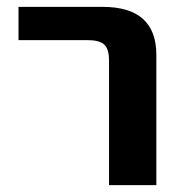

<svg xmlns="http://www.w3.org/2000/svg" viewBox="-20 -540 540 560"><path d="M34 -423V-520H279Q436 -520 436 -380V0H298V-363Q298 -397 284 -410Q270 -423 235 -423Z"/></svg>

Font: M PLUS 1p
Style: Bold
Weight: 700
Version: Version 1.062